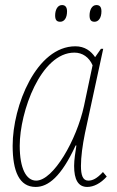

<svg xmlns="http://www.w3.org/2000/svg" viewBox="-20 -729 461 759"><path d="M354 -643C369 -643 381 -658 381 -684C381 -702 374 -709 361 -709C343 -709 334 -689 334 -668C334 -649 341 -643 354 -643ZM218 -643C234 -643 245 -658 245 -684C245 -702 237 -709 225 -709C207 -709 198 -689 198 -668C198 -649 205 -643 218 -643ZM121 10C170 10 222 -30 279 -154H282C278 -127 273 -98 273 -73C273 -19 289 10 325 10C350 10 378 -4 402 -31L387 -49C363 -23 346 -15 329 -15C307 -15 300 -37 300 -73C300 -109 306 -154 316 -203L388 -536H379L356 -503C340 -527 315 -546 278 -546C124 -546 30 -311 30 -153C30 -52 56 10 121 10ZM123 -15C84 -15 58 -62 58 -153C58 -287 141 -521 274 -521C306 -521 332 -503 346 -471L312 -310C283 -176 191 -15 123 -15Z"/></svg>

Font: Noto Serif Condensed Thin
Style: Italic
Weight: 100
Width: 3
Italic angle: -12°
Designer: Monotype Design Team
Foundry: Monotype Imaging Inc.
Version: Version 2.013